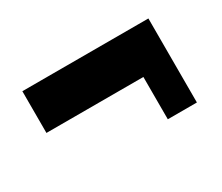

<svg xmlns="http://www.w3.org/2000/svg" viewBox="-64 -550 654 566"><g transform="rotate(-30 263.5 -267.0)"><path d="M473 -410V-124H374V-268H44V-410Z"/></g></svg>

Font: Teko Semibold
Style: Regular
Weight: 600
Designer: Manushi Parikh, Jonny Pinhorn
Foundry: Indian Type Foundry
Version: Version 1.105;PS 1.0;hotconv 1.0.78;makeotf.lib2.5.61930; tt